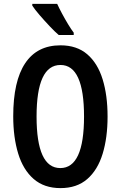

<svg xmlns="http://www.w3.org/2000/svg" viewBox="-20 -957 620 987"><path d="M533 -358Q533 -249 507.5 -166Q482 -83 428.5 -36.5Q375 10 291 10Q207 10 153 -37Q99 -84 73.5 -167.5Q48 -251 48 -359Q48 -540 109.5 -632Q171 -724 291 -724Q375 -724 428.5 -678Q482 -632 507.5 -549.5Q533 -467 533 -358ZM168 -358Q168 -93 290 -93Q412 -93 412 -358Q412 -623 291 -623Q168 -623 168 -358ZM274 -937Q284 -915 299 -887Q314 -859 330 -832.5Q346 -806 359 -789V-777H282Q263 -793 236 -821.5Q209 -850 184 -879Q159 -908 146 -928V-937Z"/></svg>

Font: Noto Sans Telugu ExtraCondensed SemiBold
Style: Regular
Weight: 600
Width: 2
Designer: Jelle Bosma - Monotype Design Team
Foundry: Monotype Imaging Inc.
Version: Version 2.005; ttfautohint (v1.8.4.7-5d5b)